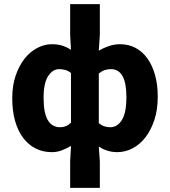

<svg xmlns="http://www.w3.org/2000/svg" viewBox="-20 -721 819 925"><path d="M318 184V57L322 -18Q302 -6 278.5 3Q255 12 230 12Q186 12 151 -6Q116 -24 91 -57.5Q66 -91 52.5 -139Q39 -187 39 -248Q39 -309 55.5 -357Q72 -405 98.5 -438.5Q125 -472 159.5 -490Q194 -508 230 -508Q260 -508 282 -500.5Q304 -493 322 -481L318 -553V-701H461V-553L456 -477Q478 -490 504.5 -499Q531 -508 558 -508Q600 -508 633.5 -490Q667 -472 690.5 -439Q714 -406 727 -359.5Q740 -313 740 -256Q740 -192 723.5 -142.5Q707 -93 680 -58.5Q653 -24 618 -6Q583 12 545 12Q496 12 456 -15L461 57V184ZM269 -108Q300 -108 322 -130V-369Q309 -380 294 -384Q279 -388 265 -388Q234 -388 212 -354.5Q190 -321 190 -250Q190 -176 210.5 -142Q231 -108 269 -108ZM511 -108Q545 -108 567 -142.5Q589 -177 589 -254Q589 -388 514 -388Q499 -388 485 -383.5Q471 -379 456 -367V-128Q470 -116 484 -112Q498 -108 511 -108Z"/></svg>

Font: Giro Regular
Style: Bold
Weight: 700
Designer: Paul D. Hunt
Foundry: Adobe Systems Incorporated
Version: Version 1.000;PS 1.0;hotconv 1.0.88;makeotf.lib2.5.647800